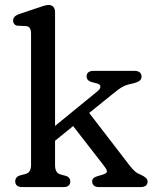

<svg xmlns="http://www.w3.org/2000/svg" viewBox="-20 -756 625 776"><path d="M549.5 -49.5C531 -56.5 521 -65 502 -89.5L340.5 -299.5L434.5 -375.5C466.5 -401.5 480.5 -411 509.5 -417C545.5 -424.5 552 -433.5 552 -447C552 -461.5 541.5 -469.5 524.5 -469.5H357.5C340 -469.5 330 -461.5 330 -447C330 -437 335 -428.5 353.5 -423.5L373 -418.5C390 -414 389.5 -400 375 -388L202.5 -247V-707.5C202.5 -725 192.5 -736 176 -736C164.5 -736 148 -729.5 130 -723.5L57 -699C41 -693.5 33 -684.5 33 -673C33 -662 40 -652.5 52 -652L85 -650.5C98.5 -650 105.5 -640.5 105.5 -619.5V-89.5C105.5 -66.5 96.5 -56 82 -52.5L62.5 -47.5C48.5 -44 41.5 -35 41.5 -23C41.5 -8 51.5 0 69 0H238.5C254.5 0 264 -8 264 -23C264 -33.5 257.5 -42 245 -45.5L226 -50.5C210.5 -54.5 202.5 -65.5 202.5 -89.5V-187L275.5 -246.5L392 -96.5C414.5 -68 421.5 -58 394.5 -50L375.5 -44.5C359 -39.5 352.5 -33.5 352.5 -23C352.5 -8.5 362.5 0 378.5 0H549C566.5 0 576.5 -8 576.5 -22C576.5 -34.5 566 -41.5 549.5 -49.5Z"/></svg>

Font: dr Title
Style: Regular
Weight: 400
Version: Version 1.000;hotconv 1.0.109;makeotfexe 2.5.65596